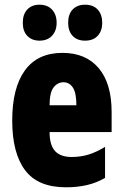

<svg xmlns="http://www.w3.org/2000/svg" viewBox="-20 -787 522 817"><path d="M246 -562Q345 -562 400 -497Q455 -432 455 -310V-225H191Q191 -170 214 -144.5Q237 -119 285 -119Q323 -119 356 -129Q389 -139 427 -162V-30Q391 -9 350 0.5Q309 10 261 10Q141 10 86.5 -63Q32 -136 32 -274Q32 -413 86 -487.5Q140 -562 246 -562ZM250 -437Q225 -437 208 -415Q191 -393 191 -339H305Q305 -392 290 -414.5Q275 -437 250 -437ZM77 -690Q77 -727 96.5 -747Q116 -767 148 -767Q182 -767 201.5 -746Q221 -725 221 -690Q221 -656 201.5 -635Q182 -614 148 -614Q116 -614 96.5 -634Q77 -654 77 -690ZM270 -690Q270 -727 289.5 -747Q309 -767 342 -767Q377 -767 396 -746Q415 -725 415 -690Q415 -656 396 -635Q377 -614 342 -614Q308 -614 289 -634.5Q270 -655 270 -690Z"/></svg>

Font: Noto Sans Gujarati UI ExtraCondensed Black
Style: Regular
Weight: 900
Width: 2
Designer: Jelle Bosma - Monotype Design Team, Universal Thirst
Foundry: Monotype Imaging Inc.
Version: Version 2.106; ttfautohint (v1.8.4.7-5d5b)